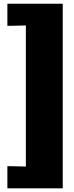

<svg xmlns="http://www.w3.org/2000/svg" viewBox="-20 -780 400 1040"><path d="M319.8 -759.8V240.2H20V120.1H40L120.1 122.1V-642.1L40 -640.1H20V-759.8Z"/></svg>

Font: Zantroke
Style: Regular
Weight: 500
Foundry: gluk
Version: Version 0.36